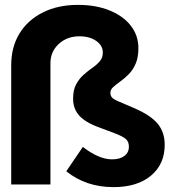

<svg xmlns="http://www.w3.org/2000/svg" viewBox="-20 -757 708 788"><path d="M446 11Q333 11 252 -54L320 -154Q386 -103 440 -103Q472 -103 490.5 -117Q509 -131 509 -155Q509 -175 497 -186Q485 -197 451 -210L379 -237Q345 -250 323 -266.5Q301 -283 290.5 -304Q280 -325 280 -352Q280 -388 292.5 -411Q305 -434 323 -450Q341 -466 359 -478.5Q377 -491 389.5 -505.5Q402 -520 402 -541Q402 -570 375 -589Q348 -608 306 -608Q255 -608 221 -576.5Q187 -545 187 -498V0H26V-489Q26 -564 60 -619.5Q94 -675 156 -706Q218 -737 300 -737Q373 -737 429 -714.5Q485 -692 516.5 -652Q548 -612 548 -559Q548 -521 536.5 -495Q525 -469 508 -452Q491 -435 473.5 -422.5Q456 -410 444.5 -399.5Q433 -389 433 -376Q433 -364 440 -356.5Q447 -349 466 -341L529 -314Q597 -285 626.5 -250Q656 -215 656 -163Q656 -83 599.5 -36Q543 11 446 11Z"/></svg>

Font: Red Hat Text
Style: Bold
Weight: 700
Designer: Pentagram, MCKL
Foundry: MCKL
Version: Version 1.030